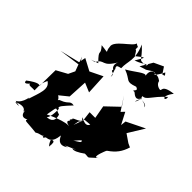

<svg xmlns="http://www.w3.org/2000/svg" viewBox="-226 -1010 1225 1225"><g transform="rotate(45 386.0 -398.0)"><path d="M146 -513 182 -416 161 -372 88 -332 86 -188C83 -193 69 -204 2 -153C0 -104 64 -191 36 -172C25 -135 46 -149 84 -146C83 -210 83 -206 100 -247C149 -218 118 -156 94 -79C92 -118 94 -36 46 -14C112 -2 71 -3 49 -7C145 -50 125 31 132 -15C135 54 193 13 184 13C173 40 180 28 279 40C303 23 325 29 329 17C340 54 359 -22 326 25C389 1 412 -31 403 42C358 -7 390 -59 353 14C419 7 398 -88 411 -53C431 -13 461 -17 491 -39C435 -23 515 -53 539 -67C474 -24 553 -114 548 -137C530 -121 485 -95 486 -94C499 -108 529 -148 527 -127C486 -37 524 -35 597 -88C645 -88 611 -72 685 -136C655 -107 647 -120 687 -213C660 -170 662 -182 609 -160C672 -104 610 -112 684 -201C732 -234 756 -267 772 -319L746 -331L692 -368L759 -477L635 -416L631 -380L590 -459L569 -437L510 -527L552 -466L466 -384L482 -296H431L439 -231L416 -166C431 -242 417 -203 410 -187C465 -246 403 -236 490 -243C472 -202 423 -247 421 -237C467 -213 366 -196 385 -187C353 -151 419 -189 378 -167C419 -129 397 -207 372 -157C376 -138 407 -147 414 -128C408 -164 288 -113 248 -93C266 -185 250 -163 304 -147C316 -106 305 -79 249 -80C269 -68 280 -124 277 -173C254 -177 286 -208 329 -255C283 -263 307 -230 217 -209C246 -214 253 -229 217 -192C255 -193 220 -250 173 -231L185 -208L270 -277L277 -409L339 -383L332 -521L246 -479L167 -521L157 -474L23 -442L174 -463ZM591 -791C584 -805 623 -785 593 -817C579 -786 560 -760 532 -731C595 -780 503 -787 519 -713C507 -731 455 -681 398 -649C473 -622 450 -594 526 -621C568 -608 507 -586 542 -590C591 -546 596 -591 603 -589C578 -542 588 -532 604 -591C612 -582 657 -591 655 -564C646 -593 596 -576 597 -607C634 -607 636 -647 716 -719C725 -679 671 -687 728 -759C624 -747 668 -711 643 -715C619 -720 606 -735 604 -750C570 -774 568 -762 533 -767C466 -726 523 -754 449 -728L496 -808L560 -838ZM355 -791C348 -826 377 -793 333 -819C332 -789 213 -729 227 -682C228 -635 265 -645 183 -653C235 -594 175 -630 249 -556C194 -537 187 -537 229 -546C262 -609 278 -548 339 -656C308 -609 358 -574 352 -612C326 -557 372 -602 367 -551C353 -624 322 -626 375 -637C371 -698 406 -735 361 -837C443 -763 406 -752 475 -762C493 -797 471 -756 400 -732C447 -808 435 -794 382 -753C360 -787 355 -817 314 -732L351 -764Z"/></g></svg>

Font: Hussar Lance
Style: ExBdObl
Weight: 700
Foundry: Cannot Into Space Fonts, PlusOne Fonts
Version: Version 2.270